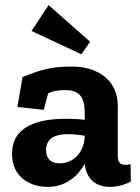

<svg xmlns="http://www.w3.org/2000/svg" viewBox="-20 -720 546 750"><path d="M68 -419 48 -302 151 -291 168 -355C189 -366 210 -368 237 -368C310 -368 311 -313 311 -267V-252C288 -255 262 -256 237 -256C134 -256 27 -230 27 -119C27 -25 101 10 166 10C239 10 285 -34 311 -80V-79C317 -25 350 10 410 10C438 10 467 2 491 -11L490 -79C483 -77 477 -76 471 -76C450 -76 440 -85 440 -111V-307C440 -410 358 -460 261 -460C187 -460 147 -451 68 -419ZM332 -557 170 -700 103 -599 298 -508ZM311 -184C305 -113 258 -82 213 -82C174 -82 160 -105 160 -134C160 -183 200 -196 246 -196C267 -196 290 -193 311 -190Z"/></svg>

Font: Zilla Slab Bold
Style: Regular
Weight: 700
Designer: Typotheque.com
Foundry: Typotheque type foundry
Version: Version 1.3; 2018